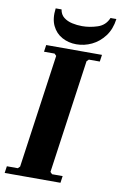

<svg xmlns="http://www.w3.org/2000/svg" viewBox="-98 -913 608 966"><g transform="rotate(10 206.5 -430.0)"><path d="M315 -635 305 -625 223 -45 233 -35H287L282 0H-3L2 -35H58L68 -45L150 -625L140 -635H86L91 -670H376L371 -635ZM386 -860H416Q409 -807 382 -771.5Q355 -736 317.5 -718Q280 -700 239 -700Q199 -700 166 -718Q133 -736 116 -771.5Q99 -807 106 -860H136Q140 -834 158 -820Q176 -806 201 -800.5Q226 -795 252 -795Q291 -795 330.5 -808Q370 -821 386 -860Z"/></g></svg>

Font: Brygada 1918
Style: Bold Italic
Weight: 700
Italic angle: -8°
Designer: Mateusz Machalski | Borys Kosmynka | Przemek Hoffer
Foundry: NIEPODLEGLA 2018
Version: Version 3.006